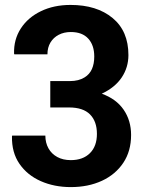

<svg xmlns="http://www.w3.org/2000/svg" viewBox="-20 -741 580 771"><path d="M264.4 10.3Q197.9 10.3 143.8 -13.6Q89.8 -37.4 58.3 -82.9Q26.7 -128.4 28.1 -193.7L29 -196.6H162.1Q162.1 -167.8 174.5 -145.5Q186.9 -123.1 209.9 -110.6Q232.8 -98 264.4 -98Q313.1 -98 341.2 -126Q369.2 -153.9 369.2 -203.3Q369.2 -253.7 341.4 -281.6Q313.6 -309.5 257.4 -309.5H181.9V-415.4H260.4Q296.4 -415.4 319.9 -430.4Q339.6 -442.5 349.1 -463.7Q358.5 -485 358.5 -514Q358.5 -559.5 334.4 -585.9Q310.3 -612.4 264.4 -612.4Q237 -612.4 215.8 -601.3Q194.5 -590.2 182.5 -570.2Q170.5 -550.1 170.5 -522.9H37.5L36.5 -525.8Q34.8 -582.4 63.6 -626.7Q92.2 -670.9 144.2 -696Q196.3 -721.2 263.2 -721.2Q368.6 -721.2 432.1 -668.7Q495.7 -616.2 495.7 -519.9Q495.7 -470.4 468.9 -430.2Q442.2 -390 388.7 -364.7Q446.8 -343.8 476.6 -300.3Q506.4 -256.8 506.4 -199.1Q506.4 -134.2 475.3 -87.5Q443.9 -40.3 389.2 -15Q334.4 10.3 264.4 10.3Z"/></svg>

Font: Hanuman
Style: Regular
Weight: 400
Designer: Danh Hong
Foundry: Danh Hong
Version: Version 9.000